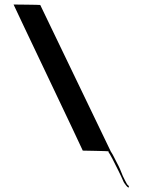

<svg xmlns="http://www.w3.org/2000/svg" viewBox="-20 -824 630 849"><path d="M346 -158C346 -158 460 -156 460 -155C460 -154 459 -152 460 -151C465 -145 468 -138 472 -131L478 -120C494 -88 513 -52 527 -19C529 -15 550 16 550 1C550 -3 544 -6 542 -9C535 -21 529 -34 523 -46C514 -69 508 -84 496 -106C486 -124 481 -138 470 -154L158 -802C157 -803 41 -804 40 -804C39 -804 347 -159 346 -158Z"/></svg>

Font: Hussar Wojna
Style: 3
Weight: 400
Designer: Robert Jablonski
Foundry: Cannot Into Space Fonts
Version: Version 1.01